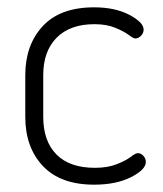

<svg xmlns="http://www.w3.org/2000/svg" viewBox="-20 -498 446 524"><path d="M49 -179V-293Q49 -375 96.5 -426.5Q144 -478 237 -478Q294 -478 333 -457.5Q372 -437 372 -417Q372 -408 365 -400.5Q358 -393 349 -393Q344 -393 331.5 -402.5Q319 -412 295 -422Q271 -432 238 -432Q171 -432 134.5 -395Q98 -358 98 -293V-179Q98 -113 134 -76.5Q170 -40 239 -40Q274 -40 299 -50Q324 -60 337 -70Q350 -80 356 -80Q365 -80 371.5 -72.5Q378 -65 378 -56Q378 -35 337.5 -14.5Q297 6 237 6Q145 6 97 -45Q49 -96 49 -179Z"/></svg>

Font: Terminal Dosis
Style: Light
Weight: 300
Designer: EdgarTolentino, PabloImpallari, IginoMarini
Foundry: EdgarTolentino, PabloImpallari, IginoMarini
Version: Version 1.006